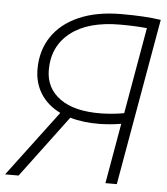

<svg xmlns="http://www.w3.org/2000/svg" viewBox="-54 -749 691 795"><g transform="rotate(5 291.5 -351.5)"><path d="M369.1 -242.2Q299.8 -241.2 245.1 -257.3L52.7 0H-3.4L202.1 -273.4Q148.4 -299.8 120.4 -344.2Q92.3 -388.7 92.3 -446.3Q92.3 -523.4 131.1 -581.3Q169.9 -639.2 243.4 -671.1Q316.9 -703.1 420.4 -703.1Q467.3 -703.1 507.1 -700.9Q546.9 -698.7 583 -693.4L580.6 -680.2L460.9 0H413.6L457.5 -250.5Q434.6 -246.6 412.1 -244.6Q389.6 -242.7 369.1 -242.2ZM465.8 -295.4 528.8 -654.3Q478.5 -659.2 417.5 -659.2Q284.7 -659.2 211.9 -602.3Q139.2 -545.4 139.2 -446.8Q139.2 -371.1 199.7 -327.6Q260.3 -284.2 372.1 -286.1Q395 -286.6 418.2 -288.8Q441.4 -291 465.8 -295.4Z"/></g></svg>

Font: Cascadia Code ExtraLight
Style: Italic
Weight: 200
Italic angle: -10°
Monospace: yes
Designer: Aaron Bell
Foundry: Saja Typeworks
Version: Version 2404.023; ttfautohint (v1.8.4)